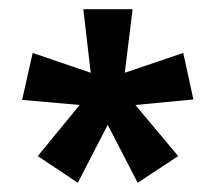

<svg xmlns="http://www.w3.org/2000/svg" viewBox="-20 -782 468 417"><path d="M268 -762H161L177 -624L51 -667L28 -565L153 -554L62 -443L149 -385L214 -511L279 -385L367 -443L274 -554L400 -566L378 -667L251 -624Z"/></svg>

Font: Noto Sans Gujarati ExtraCondensed SemiBold
Style: Regular
Weight: 600
Width: 2
Designer: Jelle Bosma - Monotype Design Team, Universal Thirst
Foundry: Monotype Imaging Inc.
Version: Version 2.106